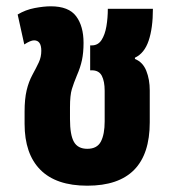

<svg xmlns="http://www.w3.org/2000/svg" viewBox="-20 -576 543 609"><path d="M257 13Q158 13 108 -37.5Q58 -88 58 -183V-222Q58 -262 64.5 -289.5Q71 -317 83 -339Q95 -361 103 -378Q111 -395 111 -415Q111 -448 88 -448Q77 -448 57 -435L36 -530Q61 -545 90 -550.5Q119 -556 141 -556Q198 -556 221.5 -524.5Q245 -493 245 -440Q245 -409 240 -385.5Q235 -362 224 -337Q214 -313 208 -293.5Q202 -274 202 -236V-198Q202 -148 214.5 -126Q227 -104 257 -104Q288 -104 300 -127Q312 -150 312 -191V-288Q312 -318 303 -335.5Q294 -353 271 -353H266V-432H271Q291 -432 302 -449Q313 -466 317.5 -492.5Q322 -519 322 -548H465Q465 -487 451.5 -447Q438 -407 408 -393V-389Q433 -379 444 -351.5Q455 -324 455 -289V-188Q455 13 257 13Z"/></svg>

Font: Noto Sans Thai ExtCond ExtBd
Style: Regular
Weight: 800
Width: 2
Designer: Monotype Design Team
Foundry: Monotype Imaging Inc.
Version: Version 2.002; ttfautohint (v1.8.4.7-5d5b)